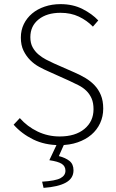

<svg xmlns="http://www.w3.org/2000/svg" viewBox="-20 -691 561 930"><path d="M269 12Q197 12 141 -15.5Q85 -43 46 -87L76 -119Q112 -78 162 -54Q212 -30 269 -30Q345 -30 389 -66.5Q433 -103 433 -162Q433 -193 423.5 -214.5Q414 -236 398 -251.5Q382 -267 360.5 -278Q339 -289 315 -300L215 -345Q194 -354 170 -367Q146 -380 126.5 -399.5Q107 -419 94 -445.5Q81 -472 81 -509Q81 -545 95.5 -574.5Q110 -604 135.5 -625.5Q161 -647 196.5 -659Q232 -671 273 -671Q333 -671 379.5 -647.5Q426 -624 456 -592L430 -562Q401 -592 362 -610.5Q323 -629 273 -629Q207 -629 167 -597Q127 -565 127 -511Q127 -482 138 -462Q149 -442 166 -427.5Q183 -413 203 -402.5Q223 -392 241 -384L341 -340Q369 -328 394 -313Q419 -298 438 -278Q457 -258 468.5 -230.5Q480 -203 480 -165Q480 -127 465 -94.5Q450 -62 422.5 -38.5Q395 -15 356 -1.5Q317 12 269 12ZM191 219 184 189Q249 185 273 172Q297 159 297 136Q297 114 279 102.5Q261 91 219 85L260 -2H295L265 65Q297 73 316.5 88.5Q336 104 336 134Q336 173 299 193.5Q262 214 191 219Z"/></svg>

Font: CV Source Sans Light
Style: Regular
Weight: 300
Designer: Paul D. Hunt
Foundry: Adobe Systems Incorporated
Version: Version 3.001